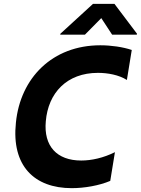

<svg xmlns="http://www.w3.org/2000/svg" viewBox="-20 -974 736 1004"><path d="M424 -792.6 509.6 -879.3 566.4 -792.6H695.3L696.4 -797.6L578.5 -953.8H466.3L295.8 -797.6L294.7 -792.6ZM355.1 9.9C421.5 9.9 498.9 -3.6 556.5 -28.1L581 -178.3C521 -148.4 458.8 -134.6 404.8 -134.6C277 -134.6 207.7 -210.2 219.5 -339.8C231.9 -487.9 329.2 -593 492.2 -593C543 -593 601.9 -582.4 643.5 -555.8L669 -712.7C622.9 -728.3 561.4 -737.2 504.6 -737.2C253.9 -737.2 86.3 -566.4 63.2 -332.7C39.1 -106.9 159.4 9.9 355.1 9.9Z"/></svg>

Font: TID UI
Style: Bold Italic
Weight: 700
Italic angle: -9.39999°
Designer: The TID Project Authors
Foundry: Bakken & Bæck
Version: Version 1.001;hotconv 1.0.109;makeotfexe 2.5.65596